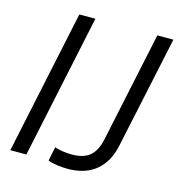

<svg xmlns="http://www.w3.org/2000/svg" viewBox="-106 -792 838 901"><g transform="rotate(15 313.0 -342.0)"><path d="M169 -699H247L99 0H21ZM207 0 221 -68Q235 -62 259.5 -58.5Q284 -55 304 -55Q361 -55 391.5 -80.5Q422 -106 434 -161L548 -699H626L510 -155Q493 -72 440.5 -28.5Q388 15 303 15Q276 15 249 11Q222 7 207 0Z"/></g></svg>

Font: Prompt Light
Style: Italic
Weight: 300
Italic angle: -12°
Designer: Katatrad Team
Foundry: CadsonDemak
Version: Version 1.000